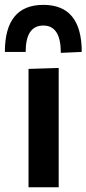

<svg xmlns="http://www.w3.org/2000/svg" viewBox="-48 -788 364 808"><path d="M72 0V-498L199 -502V0ZM208 -565.5Q208 -680.5 134.5 -680.5Q60 -680.5 60 -569.5H-27.5Q-27.5 -767.5 134.5 -767.5Q296 -767.5 296 -569.5Z"/></svg>

Font: Commissioner SemiBold
Style: Regular
Weight: 600
Designer: Kostas Bartsokas
Foundry: Kostas Bartsokas
Version: Version 1.000; ttfautohint (v1.8.3)